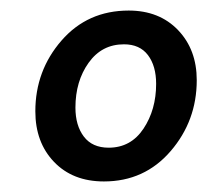

<svg xmlns="http://www.w3.org/2000/svg" viewBox="-20 -731 399 364"><path d="M215 -647Q173 -647 148 -612Q123 -577 123 -527Q123 -493 139 -472Q155 -451 186 -451Q228 -451 252 -487Q276 -523 276 -572Q276 -606 260.5 -626.5Q245 -647 215 -647ZM47 -520Q47 -597 96.5 -654Q146 -711 224 -711Q282 -711 317.5 -674Q353 -637 353 -579Q353 -502 303.5 -444.5Q254 -387 177 -387Q118 -387 82.5 -424Q47 -461 47 -520Z"/></svg>

Font: Overlock
Style: Bold Italic
Weight: 700
Version: Version 1.001